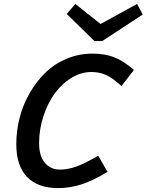

<svg xmlns="http://www.w3.org/2000/svg" viewBox="-20 -943 747 978"><path d="M319.8 -872.1 363.8 -922.9 492.2 -820.8 678.2 -922.9 707 -869.1 501 -733.9H460.9ZM275.9 15.1Q172.4 15.1 117.7 -41.7Q63 -98.6 63 -209Q63 -276.4 79.8 -342.5Q96.7 -408.7 130.4 -467.5Q164.1 -526.4 210.2 -571.8Q256.3 -617.2 319.1 -643.6Q381.8 -669.9 452.1 -669.9Q512.7 -669.9 560.3 -651.9Q607.9 -633.8 662.1 -586.9L599.1 -504.9Q550.8 -547.9 518.1 -562Q485.4 -576.2 444.8 -576.2Q392.6 -576.2 343.5 -546.1Q294.4 -516.1 258.5 -466.6Q222.7 -417 200.9 -350.3Q179.2 -283.7 179.2 -213.9Q179.2 -147.5 209 -113.3Q238.8 -79.1 285.2 -79.1Q325.2 -79.1 368.9 -94.7Q412.6 -110.4 480 -149.9L527.8 -67.9Q454.1 -22.5 395 -3.7Q335.9 15.1 275.9 15.1Z"/></svg>

Font: IntelOne Mono Medium
Style: Italic
Weight: 500
Italic angle: -16°
Designer: Fred Shallcrass
Foundry: Frere-Jones Type LLC
Version: Version 1.200;hotconv 1.1.0;makeotfexe 2.6.0;FJTRelease1.2